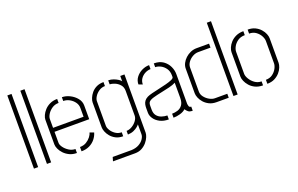

<svg xmlns="http://www.w3.org/2000/svg" viewBox="-102 -1120 2669 1721"><g transform="rotate(-20 1232.5 -259.0)"><path d="M42 0V-698H82V0Z M166 0V-698H206V0Z M452 0Q412 0 381.5 -15Q351 -30 330 -52.5Q309 -75 298.5 -99Q288 -123 288 -141V-377Q288 -395 298.5 -418.5Q309 -442 329.5 -464.5Q350 -487 380.5 -501.5Q411 -516 451 -516V-478Q415 -478 387.5 -459.5Q360 -441 344 -415.5Q328 -390 328 -369V-285H619V-369Q619 -399 601 -424Q583 -449 555 -464.5Q527 -480 496 -480V-516Q534 -516 571.5 -497Q609 -478 634 -447Q659 -416 659 -378V-247H328V-141Q328 -123 345 -99Q362 -75 390.5 -56.5Q419 -38 452 -38ZM496 0V-41Q532 -41 558 -57Q584 -73 600.5 -94.5Q617 -116 621 -134L660 -120Q651 -88 629 -60.5Q607 -33 573.5 -16.5Q540 0 496 0Z M730 181 741 143H921Q963 141 992.5 124.5Q1022 108 1037.5 84.5Q1053 61 1053 40V-54Q1048 -47 1033 -34Q1018 -21 994 -10.5Q970 0 938 1V-34Q964 -34 990.5 -49.5Q1017 -65 1035 -89.5Q1053 -114 1053 -139V-374Q1053 -410 1032.5 -433Q1012 -456 985 -467Q958 -478 938 -478V-516Q964 -516 988 -507Q1012 -498 1029.5 -486.5Q1047 -475 1053 -465V-516H1093V40Q1093 56 1083.5 79.5Q1074 103 1055 126Q1036 149 1007.5 165Q979 181 940 181ZM893 1Q852 1 823 -14.5Q794 -30 775.5 -52.5Q757 -75 748 -98.5Q739 -122 739 -139V-378Q739 -395 748.5 -418.5Q758 -442 776.5 -464.5Q795 -487 824 -501.5Q853 -516 893 -516V-478Q861 -478 835 -460.5Q809 -443 794 -419Q779 -395 779 -375V-140Q779 -121 793.5 -97Q808 -73 834 -55Q860 -37 893 -37Z M1329 -1Q1281 -1 1246 -19Q1211 -37 1192 -65Q1173 -93 1173 -121V-167Q1173 -184 1176.5 -200.5Q1180 -217 1190.5 -231.5Q1201 -246 1222 -257Q1238 -265 1269.5 -273Q1301 -281 1338.5 -289Q1376 -297 1410.5 -306Q1445 -315 1467.5 -325Q1490 -335 1490 -347V-363Q1490 -402 1471 -429Q1452 -456 1425.5 -469.5Q1399 -483 1374 -483V-519Q1428 -519 1462.5 -494.5Q1497 -470 1514 -433.5Q1531 -397 1531 -361V-74Q1531 -68 1535.5 -54Q1540 -40 1557 -40V-1Q1528 -1 1514.5 -12.5Q1501 -24 1491 -39Q1472 -20 1438 -10.5Q1404 -1 1374 -1V-39Q1400 -39 1427 -47Q1454 -55 1472.5 -79Q1491 -103 1491 -149V-292Q1467 -279 1428 -269.5Q1389 -260 1347 -251.5Q1305 -243 1271.5 -233.5Q1238 -224 1225 -210Q1214 -199 1214 -171V-132Q1215 -98 1232 -77.5Q1249 -57 1275.5 -48Q1302 -39 1329 -39ZM1217 -375 1180 -389Q1180 -426 1202 -455.5Q1224 -485 1258.5 -502Q1293 -519 1329 -519V-481Q1302 -481 1276 -467.5Q1250 -454 1233.5 -430.5Q1217 -407 1217 -375Z M1784 0Q1744 0 1714.5 -15Q1685 -30 1665.5 -52.5Q1646 -75 1636.5 -99Q1627 -123 1627 -141V-377Q1627 -403 1639.5 -427.5Q1652 -452 1673.5 -472Q1695 -492 1722.5 -504Q1750 -516 1781 -516H1900V-478H1782Q1755 -478 1728.5 -463Q1702 -448 1684.5 -424Q1667 -400 1667 -373V-143Q1667 -115 1686 -91Q1705 -67 1731.5 -52.5Q1758 -38 1782 -38H1900V0ZM1945 0V-699H1985V0Z M2227 1Q2185 1 2154 -14Q2123 -29 2103 -52Q2083 -75 2073 -99Q2063 -123 2063 -141V-376Q2063 -394 2073 -418Q2083 -442 2103.5 -464.5Q2124 -487 2155 -501.5Q2186 -516 2227 -516V-478Q2187 -478 2159.5 -459Q2132 -440 2117.5 -413.5Q2103 -387 2103 -363V-154Q2103 -133 2119 -105.5Q2135 -78 2163 -57.5Q2191 -37 2227 -37ZM2268 1V-37Q2306 -37 2332.5 -56.5Q2359 -76 2373 -103Q2387 -130 2387 -152V-363Q2387 -386 2373 -412.5Q2359 -439 2332.5 -458.5Q2306 -478 2268 -478V-516Q2309 -516 2338.5 -501.5Q2368 -487 2388 -464.5Q2408 -442 2417.5 -418Q2427 -394 2427 -376V-141Q2427 -123 2417.5 -98.5Q2408 -74 2388 -51.5Q2368 -29 2338.5 -14Q2309 1 2268 1Z"/></g></svg>

Font: Stick No Bills ExtraLight
Style: Regular
Weight: 200
Designer: Kosala Senevirathne, Siva Puranthara, Lasantha Premarathna, Tharique Azeez
Foundry: mooniak
Version: Version 2.000